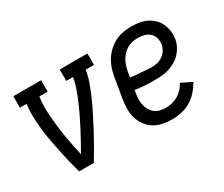

<svg xmlns="http://www.w3.org/2000/svg" viewBox="-94 -769 1189 1019"><g transform="rotate(-30 500.0 -260.0)"><path d="M149 0Q139 -36 130 -72.5Q121 -109 113.5 -146Q106 -183 99 -220Q92 -257 88 -295Q84 -333 82.5 -372Q81 -411 87 -450H46V-520H216V-450H165Q160 -417 160 -385Q160 -353 163 -321.5Q166 -290 169.5 -258.5Q173 -227 178.5 -196.5Q184 -166 190 -135Q196 -104 203 -74Q220 -104 237 -134.5Q254 -165 270 -196Q286 -227 301 -258Q316 -289 329.5 -321Q343 -353 354.5 -385Q366 -417 371 -450H330V-520H500V-450H449Q443 -411 428.5 -372Q414 -333 397 -295Q380 -257 361 -220Q342 -183 322.5 -146Q303 -109 282 -72.5Q261 -36 239 0Z M718 8Q688 8 659.5 2.5Q631 -3 607.5 -17.5Q584 -32 567.5 -54.5Q551 -77 543 -104Q535 -131 535.5 -160.5Q536 -190 541 -219L561 -339Q565 -364 573 -388.5Q581 -413 595 -435.5Q609 -458 629 -476.5Q649 -495 673 -507Q697 -519 722 -523.5Q747 -528 772 -528Q797 -528 821 -524Q845 -520 865.5 -510Q886 -500 903 -484Q920 -468 929.5 -447Q939 -426 942.5 -402Q946 -378 942 -353Q939 -333 929 -313Q919 -293 904 -276.5Q889 -260 869.5 -248.5Q850 -237 829.5 -230Q809 -223 788 -221Q767 -219 746 -219H709Q687 -220 665 -221.5Q643 -223 620 -227L617 -208Q614 -190 613.5 -172Q613 -154 617 -137Q621 -120 630 -105Q639 -90 652 -80Q665 -70 682.5 -66Q700 -62 718 -62Q737 -62 756 -66.5Q775 -71 792.5 -81.5Q810 -92 824 -107Q838 -122 847 -140L912 -108Q897 -82 876.5 -59Q856 -36 830 -20.5Q804 -5 775 1.5Q746 8 718 8ZM759 -286Q776 -286 793.5 -290Q811 -294 826.5 -304.5Q842 -315 852 -331Q862 -347 865 -364Q868 -384 863 -403Q858 -422 844.5 -434.5Q831 -447 812 -452.5Q793 -458 773 -458Q757 -458 739.5 -454.5Q722 -451 707 -442.5Q692 -434 679.5 -420.5Q667 -407 658.5 -392Q650 -377 645 -360.5Q640 -344 637 -328L632 -297Q647 -294 663 -292.5Q679 -291 695.5 -290.5Q712 -290 727.5 -288Q743 -286 759 -286Z"/></g></svg>

Font: Iosevka Curly Slab
Style: Italic
Weight: 400
Italic angle: -9°
Monospace: yes
Designer: Belleve Invis
Foundry: Belleve Invis
Version: Version 22.1.2; ttfautohint (v1.8.4)